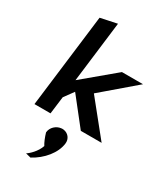

<svg xmlns="http://www.w3.org/2000/svg" viewBox="-255 -860 1127 1295"><g transform="rotate(30 308.0 -212.5)"><path d="M363 126C368 87 342 56 306 51C300 50 293 50 287 51C250 55 215 86 212 126C222 160 235 192 248 212C231 263 186 304 166 316C180 320 193 323 206 326C289 282 354 203 363 126ZM572 0 360 -263 616 -482H452L208 -278L266 -751L138 -724L49 0H174L191 -135L245 -209L410 0Z"/></g></svg>

Font: Bluebird
Style: Obl
Weight: 400
Designer: Jasper
Foundry: Cannot Into Space Fonts
Version: Version 0.98